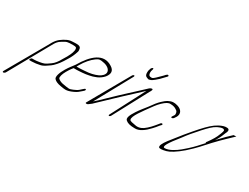

<svg xmlns="http://www.w3.org/2000/svg" viewBox="-117 -1286 2660 2055"><g transform="rotate(30 1213.0 -258.5)"><path d="M-11 156 254.5 -319C273.1 -354 287.7 -379 301.6 -394C309.6 -404 322.3 -414 341.1 -425C390.5 -455 392.9 -457 469.8 -457C486.8 -457 497.8 -455 502.4 -452C520.4 -440 508.8 -392 492.1 -358C477.3 -328 471.9 -315 442.7 -270C419.4 -226 393.6 -193 363 -172C341.1 -157 323.5 -143 300.4 -133C278.1 -123 211.7 -113 185.3 -113H159.7C153.3 -113 144.2 -106 140.2 -98C136.3 -90 137.5 -83 143.9 -83H169.5C173.5 -83 178.3 -83 182.7 -84C205.1 -84 234.7 -88 270.6 -96C290.6 -100 314.5 -112 341.2 -131C365.9 -147 383 -160 393.4 -170C428.8 -205 451.5 -233 493.5 -304C514.7 -337 532.9 -376 546.6 -420C550.5 -432 549.4 -446 545.3 -462C541.2 -478 524.6 -487 495.6 -487H475.6C466.6 -487 454.1 -486 438.6 -485L417.5 -483C395.1 -479 372 -469 345.7 -453C291.9 -420 269.6 -394 230.5 -319L-41 156C-45.9 164 -43.3 171 -35.3 171C-27.3 171 -15.9 164 -11 156Z M612.7 -276C615.1 -280 619.9 -288 627.8 -302C662.6 -362 703.9 -410 748.9 -443C784.8 -469 800.4 -466 836.8 -459C887.2 -452 930.9 -421 928.2 -383C926.9 -356 898.1 -328 866.2 -314C825 -295 774.7 -283 712.7 -280C688.3 -279 671.1 -276 646.3 -276ZM594.6 -246H630.5C656.1 -246 674.1 -249 699.3 -250C746.9 -253 818.4 -268 841.1 -279L864.4 -288C894.3 -302 918.2 -320 938.5 -343C978.6 -394 974.8 -435 924.1 -466C801.1 -545 686.9 -446 595.8 -289C557.6 -236 555.1 -239 521 -184C485.5 -126 465.9 -64 487.1 -46C501.7 -29 531.3 -16 574.8 -9C602.4 -4 620 -2 632 -2C655.6 -1 687.1 -10 725.4 -28C761.7 -45 771.7 -56 800.7 -81L813 -92C832.2 -108 821.6 -126 804.5 -111L791.4 -100C748.4 -60 751.2 -65 706.9 -44C687.4 -35 670.2 -30 655.4 -31C640.6 -32 620.2 -35 593.1 -40C562.1 -44 537 -54 518.4 -71C514.8 -76 512.8 -82 513.7 -90C516 -119 532.2 -156 560.9 -200C570.3 -215 581.7 -230 594.6 -246Z M1469.5 -659C1420.9 -609 1390.5 -581 1378.1 -576C1372.6 -574 1361.8 -573 1348.5 -576C1335.3 -579 1328.5 -592 1327.5 -614C1327 -627 1329 -638 1332.9 -648C1336.9 -658 1338 -665 1335.6 -669C1331.1 -678 1313.2 -661 1310.1 -653L1306.9 -643C1304.2 -636 1301.4 -629 1300.3 -622C1296.8 -593 1299 -572 1309.4 -560C1313.9 -555 1325.1 -549 1343.5 -543C1349.2 -541 1361.5 -544 1377.5 -550C1383.9 -552 1395.4 -561 1416.2 -577C1437 -593 1463.3 -618 1492.6 -651L1509 -668C1518.9 -678 1518.3 -685 1507.8 -688C1501.8 -690 1494.3 -685 1484.9 -676ZM1173.9 -488 896.9 0C889.9 10 891.5 15 901 16C910.5 17 917.5 15 922.9 10C931.9 4 942.8 -4 956.2 -15C1060.5 -113 1131.3 -183 1179 -227C1197.7 -244 1213.2 -259 1228.4 -273C1273.3 -316 1339.8 -375 1391.5 -425L1174 -7C1170 1 1172 8 1178.4 8C1184.8 8 1194 1 1198 -7L1423.8 -430C1440.1 -455 1450.9 -479 1426.4 -474C1407.5 -470 1395.3 -455 1381.3 -442C1355.9 -418 1330 -393 1299.4 -366C1254 -326 1202.8 -275 1154.6 -232C1110 -192 998.8 -79 953 -41L1197.9 -488C1202.2 -497 1200.6 -503 1194.2 -503C1187.8 -503 1178.2 -497 1173.9 -488Z M1794.8 -324 1811.1 -349C1816.1 -357 1819.5 -368 1820.9 -381C1823.6 -417 1795.9 -444 1752.8 -456C1713.2 -467 1684.4 -467 1638.9 -443C1624.6 -435 1605.9 -420 1582.8 -398C1558.9 -376 1528 -338 1491.1 -285C1464.1 -250 1434.9 -217 1402.7 -168C1362.2 -106 1343 -61 1371.7 -42C1392.8 -24 1428.4 -15 1479.1 -15C1536.3 -10 1598.5 -58 1644.9 -109C1667.6 -134 1676.3 -142 1701.4 -175L1713.3 -187C1731.2 -205 1706.1 -215 1692.8 -196L1683.3 -184C1644.8 -137 1613 -99 1567.6 -67C1532.9 -44 1496.2 -38 1454.6 -50C1448.6 -52 1438.1 -53 1423.6 -56C1409.1 -59 1400.5 -64 1398 -71C1389.3 -90 1406.5 -127 1432.7 -168C1472.8 -229 1484.1 -243 1544.8 -326C1558.7 -345 1575.8 -364 1594.1 -382C1632.7 -419 1662.2 -435 1685.8 -432C1715 -432 1741.5 -425 1761.2 -410C1764.7 -407 1769.2 -404 1773.7 -401C1781.3 -396 1792 -365 1781.1 -349L1764.8 -324C1759.9 -316 1762.4 -309 1770.4 -309C1778.4 -309 1789.9 -316 1794.8 -324Z M2435.6 -481C2398.2 -446 2354.8 -405 2313.3 -360C2303.8 -349 2295.1 -340 2290.4 -334C2293.5 -339 2299 -349 2307.6 -363C2328 -397 2338.9 -426 2350 -455C2371.4 -495 2365.1 -515 2333.8 -515C2312.2 -517 2281.9 -509 2243.7 -489C2188.1 -459 2146.2 -418 2082.2 -348C2057.8 -321 2019.9 -277 1970.2 -217C1946.5 -188 1909 -140 1856 -73C1814.9 -19 1800.4 15 1810.6 31C1818.8 41 1847.7 40 1898.5 27C1917.5 22 1941.7 11 1971.9 -8C2002.1 -27 2036.2 -52 2074.2 -85C2121.7 -128 2158 -163 2181.7 -189L2276.5 -293C2358.2 -380 2427.2 -442 2462.7 -477C2464.7 -479 2466.6 -481 2468.6 -483ZM2222.5 -260 2157.7 -189C2121.4 -149 2048.6 -84 2031.1 -71C1986 -34 1919.3 9 1866.3 9C1828.3 9 1866.3 -55 1969 -182C2003.6 -230 2051 -287 2111 -353C2161.5 -408 2197.1 -445 2238.4 -466C2256.7 -475 2262.3 -476 2278.2 -482C2304.5 -489 2318.2 -485 2322.4 -471C2324.9 -462 2300.8 -401 2293 -386C2283.6 -368 2271.1 -342 2252.2 -316C2239.6 -299 2232.5 -288 2227.8 -281L2220 -271C2215.2 -264 2215.3 -260 2222.5 -260Z"/></g></svg>

Font: MewTooHand
Style: UltimateCondIta
Weight: 400
Designer: Mew Too, Robert Jablonski
Version: Version 0.77